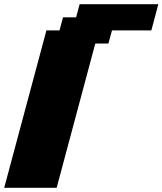

<svg xmlns="http://www.w3.org/2000/svg" viewBox="-20 -895 774 915"><path d="M0 0H250L434.1 -687.5H496.6L513.7 -750H701.2Q707 -771 718 -812.5Q729 -854 734.4 -875H359.4L342.8 -812.5H280.3L263.7 -750H201.2Z"/></svg>

Font: Faithful 32x
Style: BoldOblique
Weight: 400
Foundry: Faithful Resource Pack
Version: Version 1.0; January 27, 2023